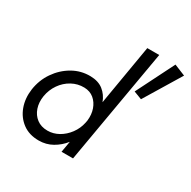

<svg xmlns="http://www.w3.org/2000/svg" viewBox="-173 -949 1125 1129"><g transform="rotate(30 390.0 -385.0)"><path d="M45 -230Q36 -165 56 -110.5Q76 -56 120.5 -23Q165 10 230 10Q280 10 321.5 -13.5Q363 -37 393 -75L380 0H458L593 -780H512L443 -373Q427 -416 393.5 -442.5Q360 -469 306 -470Q241 -471 185.5 -439Q130 -407 92.5 -352.5Q55 -298 45 -230ZM125 -230Q133 -277 159 -314.5Q185 -352 224 -373.5Q263 -395 308 -394Q347 -393 373.5 -371Q400 -349 412.5 -313.5Q425 -278 420 -235L417 -219Q408 -176 382 -141Q356 -106 320.5 -86Q285 -66 246 -66Q202 -66 172.5 -88.5Q143 -111 130.5 -148Q118 -185 125 -230ZM704 -779 575 -522 630 -501 780 -748Z"/></g></svg>

Font: Jost* 400 Book Italic
Style: Italic
Weight: 400
Italic angle: -10°
Version: Version 3.200; ttfautohint (v0.97) -l 8 -r 50 -G 200 -x 14 -